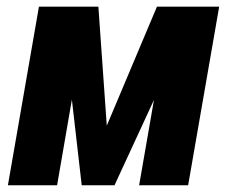

<svg xmlns="http://www.w3.org/2000/svg" viewBox="-20 -548 688 568"><path d="M295.9 -176.3 444.3 -528.3H563L318.8 0H221.7L161.1 -528.3H271ZM240.2 -528.3 148.9 0H3.4L95.2 -528.3ZM391.6 0 483.4 -528.3H628.4L536.6 0Z"/></svg>

Font: Roboto Condensed ExtraBold
Style: Italic
Weight: 800
Italic angle: -12°
Designer: Christian Robertson
Foundry: Google
Version: Version 3.008; 2023